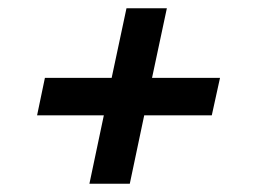

<svg xmlns="http://www.w3.org/2000/svg" viewBox="-20 -486 619 466"><path d="M197 -40 232 -206H70L89 -297H251L287 -466H385L349 -297H514L494 -206H330L295 -40Z"/></svg>

Font: Saira Expanded SemiBold
Style: Italic
Weight: 600
Width: 7
Italic angle: -12°
Designer: Hector Gatti with collaboration of the Omnibus-Type team
Foundry: Omnibus-Type
Version: Version 1.101